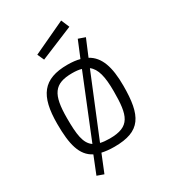

<svg xmlns="http://www.w3.org/2000/svg" viewBox="-204 -839 936 1053"><g transform="rotate(-30 263.5 -312.5)"><path d="M168 -598 378 -685 356 -737 149 -640ZM264 -43C393 -43 412 -104 412 -257C412 -349 399 -404 362 -432L205 -49C221 -45 241 -43 264 -43ZM264 -457C149 -457 116 -407 116 -257C116 -156 123 -94 166 -65L322 -450C306 -455 286 -457 264 -457ZM264 -510C294 -510 320 -507 342 -501L385 -605L428 -590L384 -485C448 -450 473 -376 473 -257C473 -68 431 9 264 9C233 9 207 6 185 1L140 112L98 97L142 -13C74 -48 54 -126 54 -257C54 -434 109 -510 264 -510Z"/></g></svg>

Font: RazerF5 Light
Style: Regular
Weight: 300
Foundry: Razer Inc.
Version: Version 2